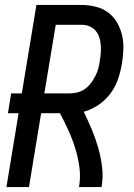

<svg xmlns="http://www.w3.org/2000/svg" viewBox="-20 -755 540 775"><path d="M97 0H6L55 -298H12L25 -378H68L127 -735H308Q338 -735 366 -728Q394 -721 416 -705Q438 -689 452 -665Q466 -641 472.5 -613.5Q479 -586 478 -556.5Q477 -527 472 -498Q467 -467 456.5 -436Q446 -405 426 -378Q406 -351 377.5 -331.5Q349 -312 318 -304Q335 -269 350 -233.5Q365 -198 376 -160Q387 -122 392 -81.5Q397 -41 390 0H299Q306 -41 300.5 -80.5Q295 -120 283.5 -157Q272 -194 256 -229Q240 -264 222 -298H146ZM260 -378Q276 -378 292.5 -382Q309 -386 323 -396Q337 -406 347 -419.5Q357 -433 365 -448.5Q373 -464 377 -479.5Q381 -495 383 -511Q386 -527 387 -543.5Q388 -560 386.5 -576Q385 -592 380 -606.5Q375 -621 364.5 -632.5Q354 -644 339.5 -649.5Q325 -655 309 -655H205L159 -378Z"/></svg>

Font: Iosevka Term Curly Md Obl
Style: Regular
Weight: 500
Italic angle: -9°
Designer: Belleve Invis
Foundry: Belleve Invis
Version: Version 32.3.0